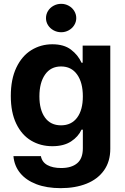

<svg xmlns="http://www.w3.org/2000/svg" viewBox="-20 -767 648 997"><path d="M49.8 43.9H192.4Q198.2 74.7 225.8 90.1Q253.4 105.5 297.9 105.5Q351.1 105.5 380.6 80.8Q410.2 56.2 410.2 2.9V-93.8H403.3Q386.7 -57.1 348.9 -32.5Q311 -7.8 252 -7.8Q190.4 -7.8 141.6 -36.9Q92.8 -65.9 64.5 -124.5Q36.1 -183.1 36.1 -268.6Q36.1 -355.5 64.9 -416Q93.8 -476.6 142.8 -506.8Q191.9 -537.1 252 -537.1Q312 -537.1 348.6 -509.3Q385.3 -481.4 403.3 -441.4H409.2V-530.3H552.7V5.9Q552.7 71.8 520 117.7Q487.3 163.6 429.2 186.8Q371.1 210 294.9 210Q222.7 210 168.9 189.5Q115.2 168.9 84.7 131.6Q54.2 94.2 49.8 43.9ZM410.2 -266.6Q410.2 -338.4 380.4 -380.1Q350.6 -421.9 296.9 -421.9Q243.2 -421.9 213.9 -379.6Q184.6 -337.4 184.6 -266.6Q184.6 -196.8 213.6 -156.5Q242.7 -116.2 296.9 -116.2Q350.6 -116.2 380.4 -156Q410.2 -195.8 410.2 -266.6ZM218.8 -672.9Q218.8 -692.9 229.2 -710Q239.7 -727.1 258.1 -737.1Q276.4 -747.1 297.9 -747.1Q318.8 -747.1 336.9 -737.1Q355 -727.1 365.5 -710Q376 -692.9 376 -672.9Q376 -653.3 365.5 -636.5Q355 -619.6 336.9 -609.6Q318.8 -599.6 297.9 -599.6Q276.4 -599.6 258.1 -609.6Q239.7 -619.6 229.2 -636.5Q218.8 -653.3 218.8 -672.9Z"/></svg>

Font: Pretendard GOV
Style: Bold
Weight: 700
Designer: Base glyphs from Inter by Rasmus Andersson; Hangeul glyphs from Noto Sans CJK(Source Han Sans) by Jang Soo-young and Kan
Foundry: Kil Hyung-jin
Version: Version 1.309